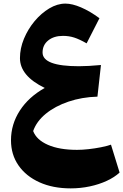

<svg xmlns="http://www.w3.org/2000/svg" viewBox="-20 -688 684 1066"><path d="M228.5 -199.7Q90.8 -266.6 90.8 -365.2Q90.8 -419.4 113 -472.9Q135.3 -526.4 172.1 -570.6Q209 -614.7 253.7 -641.4Q298.3 -668 343.3 -668Q380.9 -668 429.9 -647Q479 -626 532.2 -586.9L460.9 -447.3Q420.9 -470.2 391.8 -479.5Q362.8 -488.8 329.6 -488.8Q278.8 -488.8 247.6 -463.4Q216.3 -438 216.3 -396.5Q216.3 -320.3 418 -320.3Q444.3 -320.3 473.9 -322Q503.4 -323.7 540.5 -327.1L521 -151.4Q434.6 -148.9 360.4 -123.8Q286.1 -98.6 234.6 -56.6Q183.1 -14.6 164.1 39.6Q182.6 88.4 246.1 116.2Q309.6 144 407.7 144Q437 144 472.2 140.1Q507.3 136.2 540.5 129.6Q573.7 123 596.2 115.2L644 270Q616.2 295.9 573.2 315.9Q530.3 335.9 478.5 346.9Q426.8 357.9 372.6 357.9Q273.9 357.9 199.2 324.2Q124.5 290.5 82.8 230.5Q41 170.4 41 90.8Q41 2 90.1 -74Q139.2 -149.9 228.5 -199.7Z"/></svg>

Font: Pinar DS1 ExtraBold
Style: Regular
Weight: 800
Designer: Amin Abedi
Version: Version 3.000